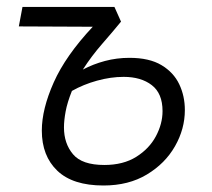

<svg xmlns="http://www.w3.org/2000/svg" viewBox="-20 -538 626 567"><path d="M285.6 9.8Q194.8 9.8 149.2 -33.9Q103.5 -77.6 103.5 -152.3Q103.5 -215.8 138.7 -294.7Q173.8 -373.5 253.9 -459L35.6 -460L46.4 -517.6H317.9L337.4 -474.1Q313 -444.3 281.5 -408.2Q250 -372.1 224.6 -332.5Q254.9 -348.6 289.8 -357.9Q324.7 -367.2 362.3 -367.2Q420.9 -367.2 456.8 -345.7Q492.7 -324.2 509.3 -289.3Q525.9 -254.4 525.9 -212.9Q525.9 -157.2 496.8 -106.2Q467.8 -55.2 413.8 -22.7Q359.9 9.8 285.6 9.8ZM192.4 -269.5Q178.7 -235.4 173.8 -208.7Q168.9 -182.1 168.9 -161.6Q168.9 -114.3 195.6 -82.5Q222.2 -50.8 288.1 -50.8Q344.2 -50.8 382.6 -75Q420.9 -99.1 440.4 -135.7Q460 -172.4 460 -210Q460 -262.2 428.2 -286.6Q396.5 -311 345.2 -311Q307.1 -311 266.6 -299.8Q226.1 -288.6 192.4 -269.5Z"/></svg>

Font: Cascadia Mono Light
Style: Italic
Weight: 300
Italic angle: -10°
Monospace: yes
Designer: Aaron Bell
Foundry: Saja Typeworks
Version: Version 2404.023; ttfautohint (v1.8.4)